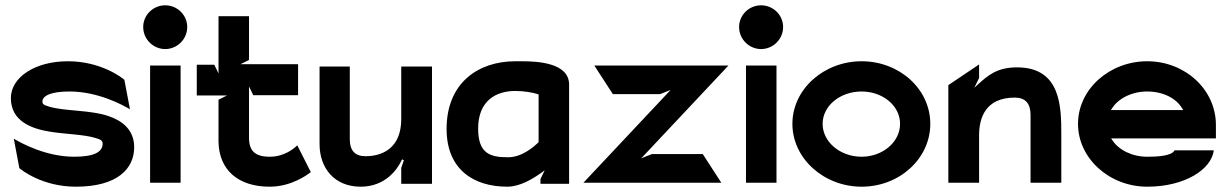

<svg xmlns="http://www.w3.org/2000/svg" viewBox="-20 -693 4633 724"><path d="M21 -323C21 -236 99 -207 171 -196C228 -187 296 -186 339 -173C360 -167 367 -163 367 -151C367 -119 333 -102 260 -102C152 -102 59 -154 32 -170L53 -59C62 -51 141 11 266 11C423 11 486 -57 486 -138C486 -204 440 -238 390 -255C321 -279 224 -273 165 -291C144 -297 140 -301 140 -310C140 -333 175 -348 242 -348C350 -348 443 -297 470 -281L449 -392C440 -400 361 -462 236 -462C111 -462 21 -401 21 -323Z M520 -591C520 -545 558 -508 603 -508C648 -508 686 -545 686 -591C686 -637 648 -673 603 -673C558 -673 520 -637 520 -591ZM546 -4H661V-446H546Z M722 -333H836L804 -317V-158C806 -53 877 11 997 11C1079 11 1139 -34 1152 -44L1101 -145C1090 -134 1053 -102 997 -102C942 -102 919 -124 919 -174V-367L935 -334H1104V-451H887L919 -467V-632H804V-416L788 -449H722Z M1185 -150C1185 -58 1242 11 1340 11C1434 11 1478 -56 1491 -82L1496 -92L1503 -89L1493 -60V0H1609V-442H1493V-245C1493 -109 1387 -104 1358 -104C1318 -104 1299 -126 1299 -168V-442H1185Z M1664 -207C1664 -53 1767 11 1893 11C1942 11 1991 -20 2022 -42L2034 -51L2018 -18V0H2126V-374C2126 -455 2011 -462 1948 -462H1923C1784 -462 1664 -381 1664 -207ZM1783 -208C1783 -314 1851 -350 1923 -350C1956 -350 1991 -344 2011 -337V-157C1995 -141 1949 -100 1896 -100C1829 -100 1783 -113 1783 -208Z M2180 -4H2700L2630 -112H2438L2398 -96L2727 -446H2221L2291 -338H2469L2509 -354Z M2767 -591C2767 -545 2805 -508 2850 -508C2895 -508 2933 -545 2933 -591C2933 -637 2895 -673 2850 -673C2805 -673 2767 -637 2767 -591ZM2793 -4H2908V-446H2793Z M2968 -226C2968 -95 3087 11 3229 11C3372 11 3488 -95 3488 -226C3488 -357 3372 -462 3229 -462C3087 -462 2968 -357 2968 -226ZM3082 -226C3082 -295 3149 -348 3229 -348C3308 -348 3374 -295 3374 -226C3374 -157 3308 -102 3229 -102C3149 -102 3082 -157 3082 -226Z M3556 -4H3672V-183C3672 -247 3695 -325 3807 -325C3847 -325 3866 -302 3866 -260V-4H3982V-183C3982 -288 3982 -439 3815 -439C3738 -439 3704 -407 3668 -375L3654 -362L3672 -399V-450L3556 -372Z M4045 -226C4045 -95 4164 11 4306 11C4448 11 4548 -54 4557 -126H4409C4398 -104 4340 -102 4306 -102C4248 -102 4198 -128 4174 -165L4170 -171H4565V-222C4565 -355 4449 -462 4306 -462C4164 -462 4045 -357 4045 -226ZM4169 -278 4173 -284C4196 -321 4247 -348 4306 -348C4365 -348 4415 -323 4438 -284L4442 -278Z"/></svg>

Font: Charger EcoBold
Style: Bold
Weight: 1000
Designer: Jasper
Foundry: Cannot Into Space Fonts
Version: Version 1.1